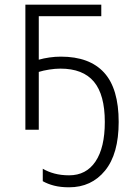

<svg xmlns="http://www.w3.org/2000/svg" viewBox="-20 -552 556 817"><path d="M411 -532V-483H145V-298Q166 -304 190.5 -307.5Q215 -311 239 -311Q361 -311 423 -243Q485 -175 485 -33Q485 103 427 174Q369 245 274 245Q238 245 210.5 238Q183 231 162 219V166Q184 179 212 186.5Q240 194 274 194Q347 194 386.5 135Q426 76 426 -33Q426 -149 379.5 -204.5Q333 -260 237 -260Q215 -260 189.5 -256Q164 -252 145 -246V0H88V-532Z"/></svg>

Font: Noto Sans Light
Style: Regular
Weight: 300
Designer: Monotype Design Team
Foundry: Monotype Imaging Inc.
Version: Version 2.007